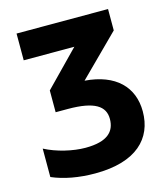

<svg xmlns="http://www.w3.org/2000/svg" viewBox="-109 -799 780 894"><g transform="rotate(-15 281.5 -352.0)"><path d="M240 10C439 10 528 -82 528 -212C528 -330 450 -409 303 -420L495 -611V-714H54V-585H298L135 -418V-313H194C323 -313 371 -279 371 -218C371 -157 333 -117 227 -117C167 -117 90 -135 33 -165V-28C91 -3 162 10 240 10Z"/></g></svg>

Font: Noto Sans Mono SemiCondensed ExtraBold
Style: Regular
Weight: 800
Width: 4
Designer: Monotype Design Team
Foundry: Monotype Imaging Inc.
Version: Version 2.014